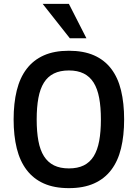

<svg xmlns="http://www.w3.org/2000/svg" viewBox="-20 -950 706 984"><path d="M616.2 -337.9Q616.2 -254.9 600.3 -189.7Q584.5 -124.5 550 -79.1Q515.6 -33.7 461.9 -9.8Q408.2 14.2 333 14.2Q257.8 14.2 204.3 -9.8Q150.9 -33.7 116.5 -79.1Q82 -124.5 65.9 -189.7Q49.8 -254.9 49.8 -337.9Q49.8 -420.9 65.9 -486.3Q82 -551.8 116.5 -596.9Q150.9 -642.1 204.3 -666Q257.8 -689.9 333 -689.9Q408.2 -689.9 461.9 -666.3Q515.6 -642.6 550 -597.4Q584.5 -552.2 600.3 -486.8Q616.2 -421.4 616.2 -337.9ZM497.1 -337.9Q497.1 -400.9 488.3 -448Q479.5 -495.1 460 -526.4Q440.4 -557.6 409.2 -573.2Q377.9 -588.9 333 -588.9Q287.6 -588.9 256.1 -573.2Q224.6 -557.6 205.1 -526.4Q185.5 -495.1 176.8 -448Q168 -400.9 168 -337.9Q168 -274.9 176.8 -227.8Q185.5 -180.7 205.3 -149.4Q225.1 -118.2 256.6 -102.5Q288.1 -86.9 333 -86.9Q377.9 -86.9 409.2 -102.3Q440.4 -117.7 460 -148.9Q479.5 -180.2 488.3 -227.3Q497.1 -274.4 497.1 -337.9ZM337.9 -753.9 198.7 -930.2H333L422.9 -753.9Z"/></svg>

Font: Clear Sans Medium
Style: Regular
Weight: 500
Foundry: Intel Corporation
Version: Version 1.00